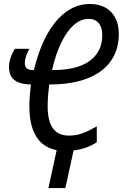

<svg xmlns="http://www.w3.org/2000/svg" viewBox="-20 -745 618 958"><path d="M221.7 193.4 262.7 4.4Q218.3 -4.4 188 -31.2Q157.7 -58.1 142.1 -104Q126.5 -149.9 126.5 -214.8Q126.5 -241.2 128.7 -268.6Q130.9 -295.9 134.3 -323.7Q96.2 -324.2 72 -334Q47.9 -343.8 36.4 -363Q24.9 -382.3 24.9 -410.6Q24.9 -433.1 32.7 -456.5Q40.5 -480 54.2 -501.5H127Q116.2 -482.9 110.1 -465.1Q104 -447.3 104 -430.2Q104 -412.6 113.5 -404.1Q123 -395.5 145 -395.5H149.4Q165 -462.9 190.2 -522.2Q215.3 -581.5 250.2 -627.2Q285.2 -672.9 330.1 -699Q375 -725.1 430.2 -725.1Q473.1 -725.1 505.1 -707.5Q537.1 -689.9 554.9 -656.7Q572.8 -623.5 572.8 -577.1Q572.8 -511.7 547.1 -463.6Q521.5 -415.5 475.3 -384.5Q429.2 -353.5 367.9 -338.6Q306.6 -323.7 235.4 -323.7H225.6Q222.2 -296.4 220 -269.3Q217.8 -242.2 217.8 -215.3Q217.8 -140.1 244.4 -104.2Q271 -68.4 323.2 -68.4Q362.8 -68.4 396.5 -81.8Q430.2 -95.2 462.9 -114.7V-35.2Q437 -18.6 407.7 -8.1Q378.4 2.4 347.2 5.4L306.2 193.4ZM240.2 -395.5H248Q300.3 -395.5 344.5 -405.5Q388.7 -415.5 421.1 -436.8Q453.6 -458 471.9 -491Q490.2 -523.9 490.2 -569.8Q490.2 -596.2 481.9 -614.3Q473.6 -632.3 458.5 -641.6Q443.4 -650.9 422.4 -650.9Q387.2 -650.9 357.9 -628.2Q328.6 -605.5 305.4 -567.9Q282.2 -530.3 265.9 -485.4Q249.5 -440.4 240.2 -395.5Z"/></svg>

Font: Open Sans Condensed Medium
Style: Italic
Weight: 500
Width: 3
Italic angle: -12°
Designer: Monotype Design Team
Foundry: Monotype Imaging Inc.
Version: Version 3.000